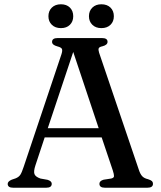

<svg xmlns="http://www.w3.org/2000/svg" viewBox="-20 -878 755 898"><path d="M222 -18.5Q222 0 196.5 0H41.5Q16 0 16 -18Q16 -29.5 34.5 -37.5L53.5 -44Q68 -50 75 -60.5Q82 -71 91 -98.5L267 -623Q273 -641 269.8 -648.8Q266.5 -656.5 248.5 -661Q223.5 -667.5 223.5 -682Q223.5 -700 249.5 -700H457Q483 -700 483 -682.5Q483 -667.5 459 -661.5Q444.5 -658.5 441.8 -652.2Q439 -646 443.5 -631.5L629 -85Q635.5 -64.5 644.8 -54.2Q654 -44 672 -40Q686 -35.5 690.8 -30.8Q695.5 -26 695.5 -18.5Q695.5 0 669.5 0H470.5Q445 0 445 -18.5Q445 -32 464.5 -37.5L500 -43Q513 -46 513.2 -54.2Q513.5 -62.5 507.5 -81L455.5 -235.5H189L145.5 -104Q136.5 -76.5 141.2 -63.8Q146 -51 169 -43L202.5 -37Q222 -31 222 -18.5ZM203.5 -278.5H441.5L322.5 -635ZM265 -746.5Q238.5 -746.5 222.5 -762Q206.5 -777.5 206.5 -802Q206.5 -827 222.5 -842.5Q238.5 -858 265 -858Q291.5 -858 307 -842.5Q322.5 -827 322.5 -802Q322.5 -777.5 307 -762Q291.5 -746.5 265 -746.5ZM454 -746.5Q428 -746.5 412 -762Q396 -777.5 396 -802Q396 -827 412 -842.5Q428 -858 454 -858Q481 -858 496.8 -842.5Q512.5 -827 512.5 -802Q512.5 -777.5 496.8 -762Q481 -746.5 454 -746.5Z"/></svg>

Font: Fraunces 9pt S000
Style: Regular
Weight: 400
Version: Version 1.000; ttfautohint (v1.8.3)